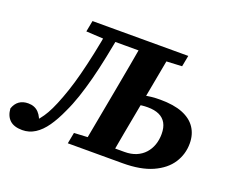

<svg xmlns="http://www.w3.org/2000/svg" viewBox="-137 -832 1212 1023"><g transform="rotate(20 469.0 -320.0)"><path d="M72 17Q25 17 1 -5.5Q-23 -28 -26 -70Q-16 -99 4.5 -113.5Q25 -128 55 -128Q92 -128 114.5 -104.5Q137 -81 146 -38L90 -27L105 -37Q125 -57 141 -76.5Q157 -96 171.5 -121.5Q186 -147 201 -183Q218 -224 233.5 -270Q249 -316 263.5 -372Q278 -428 293 -498Q308 -568 323 -657H391Q375 -574 360.5 -502.5Q346 -431 330 -370Q314 -309 296.5 -257Q279 -205 258 -161Q233 -105 205 -65Q177 -25 144 -4Q111 17 72 17ZM325 0 337 -63 469 -70H491L484 0ZM353 -594 358 -657H601L596 -594ZM342 -587 214 -594 226 -657H358L352 -587ZM401 0 467 -356Q481 -431 494.5 -506.5Q508 -582 521 -657H682L616 -301Q602 -226 588 -150.5Q574 -75 561 0ZM490 0 495 -60H624Q662 -60 690.5 -72Q719 -84 738.5 -105.5Q758 -127 768 -155.5Q778 -184 778 -217Q778 -254 764.5 -278Q751 -302 725 -314Q699 -326 660 -326Q626 -326 599 -319Q572 -312 545 -303L550 -360Q577 -368 617 -377.5Q657 -387 709 -387Q786 -387 836 -367Q886 -347 911 -309.5Q936 -272 936 -221Q936 -160 903.5 -110Q871 -60 804.5 -30Q738 0 635 0ZM600 -587 607 -657H769L757 -594L619 -587Z"/></g></svg>

Font: Source Serif 4
Style: Bold Italic
Weight: 700
Italic angle: -12°
Designer: Frank Grießhammer
Foundry: Adobe Systems Incorporated
Version: Version 4.004;hotconv 1.0.116;makeotfexe 2.5.65601